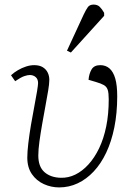

<svg xmlns="http://www.w3.org/2000/svg" viewBox="-20 -802 591 837"><path d="M238 15Q203 15 171 0.5Q139 -14 119 -43Q99 -72 99 -115Q99 -140 103.5 -178Q108 -216 115 -257.5Q122 -299 129.5 -337.5Q137 -376 141.5 -404Q146 -432 146 -440Q146 -457 135.5 -466Q125 -475 110 -475Q100 -475 85.5 -470Q71 -465 46 -448L28 -474Q41 -486 58 -496Q75 -506 93.5 -512Q112 -518 129 -518Q152 -518 166.5 -509Q181 -500 188 -485.5Q195 -471 195 -454Q195 -437 190 -407Q185 -377 178 -339.5Q171 -302 164 -262Q157 -222 152 -186Q147 -150 147 -124Q147 -75 174 -51.5Q201 -28 245 -27Q278 -26 308.5 -41Q339 -56 365.5 -85Q392 -114 412 -155.5Q432 -197 443 -250.5Q454 -304 454 -369Q454 -397 449.5 -410.5Q445 -424 433 -431Q421 -438 397 -445L366 -454Q368 -480 379 -499Q390 -518 417 -518Q441 -518 457.5 -503.5Q474 -489 482.5 -459.5Q491 -430 491 -382Q491 -309 478.5 -247Q466 -185 443 -136.5Q420 -88 388.5 -54.5Q357 -21 319 -3Q281 15 238 15ZM289 -573 272 -581 345 -739Q355 -760 363 -771Q371 -782 388 -782Q405 -782 415 -772Q425 -762 434 -746V-733Z"/></svg>

Font: Literata 18pt ExtraLight
Style: Italic
Weight: 250
Italic angle: -2°
Designer: Latin by Veronika Burian and Jose Scaglione. Greek by Irene Vlachou. Cyrillic by Vera Evstafieva
Foundry: TypeTogether
Version: Version 3.103;gftools[0.9.29]